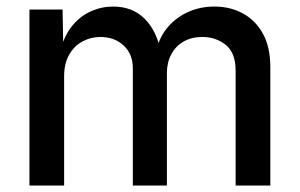

<svg xmlns="http://www.w3.org/2000/svg" viewBox="-20 -572 924 592"><path d="M70.8 0V-542.5H172.9L175.3 -418H167Q178.7 -463.4 203.1 -492.9Q227.5 -522.5 260.3 -537.1Q293 -551.8 328.6 -551.8Q387.7 -551.8 425 -515.1Q462.4 -478.5 475.1 -414.6H461.4Q471.7 -458.5 498 -489Q524.4 -519.5 561.3 -535.6Q598.1 -551.8 641.1 -551.8Q689.5 -551.8 728.5 -530.8Q767.6 -509.8 790.5 -468.5Q813.5 -427.2 813.5 -364.7V0H706.5V-354Q706.5 -409.2 676 -433.6Q645.5 -458 604 -458Q570.3 -458 545.9 -443.8Q521.5 -429.7 508.1 -404.5Q494.6 -379.4 494.6 -346.7V0H389.6V-361.3Q389.6 -405.3 361.3 -431.6Q333 -458 289.6 -458Q259.8 -458 234.1 -444.1Q208.5 -430.2 193.1 -403.1Q177.7 -376 177.7 -335.9V0Z"/></svg>

Font: Inter 16pt Medium
Style: Regular
Weight: 500
Version: Version 4.001;git-66647c0bb